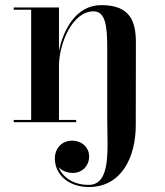

<svg xmlns="http://www.w3.org/2000/svg" viewBox="-20 -490 660 770"><path d="M35 -9V0H285.5V-9H216.5V-225.5C216.5 -314 269.5 -444.5 355 -444.5C402.5 -444.5 410 -386.5 410 -301V-20C410 107 427.5 251.5 335 251.5C275 251.5 231.5 221.5 215.5 181C229 195 249.5 203.5 271.5 203.5C312.5 203.5 337.5 172 337.5 139C337.5 95.5 302 74 269.5 74C231.5 74 200 101 200 146C200 207.5 252 260 336.5 260C466.5 260 524.5 141.5 524.5 11.5L525 -319.5C525 -406.5 500.5 -469.5 386 -469.5C284 -469.5 233 -368.5 216.5 -285V-460H35V-451H105V-9Z"/></svg>

Font: Bodoni* 24pt Medium
Style: Regular
Weight: 500
Version: Version 2.3